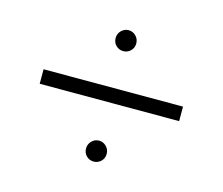

<svg xmlns="http://www.w3.org/2000/svg" viewBox="-75 -585 773 665"><g transform="rotate(15 311.5 -252.5)"><path d="M60 -229V-281H560V-229ZM284 -27.5Q273 -38 273 -54Q273 -70 284 -81Q295 -92 310 -92Q325 -92 336 -81Q347 -70 347 -54Q347 -38 336 -27.5Q325 -17 310 -17Q295 -17 284 -27.5ZM284 -423.5Q273 -434 273 -450Q273 -466 284 -477Q295 -488 310 -488Q325 -488 336 -477Q347 -466 347 -450Q347 -434 336 -423.5Q325 -413 310 -413Q295 -413 284 -423.5Z"/></g></svg>

Font: Renner* Light
Style: Light
Weight: 300
Version: Version 003.000 ; ttfautohint (v0.97) -l 8 -r 50 -G 200 -x 1